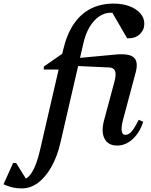

<svg xmlns="http://www.w3.org/2000/svg" viewBox="-217 -797 840 1068"><path d="M-95.9 251Q-124.3 251 -148 245.5Q-171.8 239.9 -197.4 228.1L-144 109.2H-127.6L-54.9 225.6H-99.8V203.4Q-65.7 203.4 -39.6 162Q-13.5 120.6 5.2 39.7L134.6 -520.6Q154.2 -605 192.4 -662.1Q230.7 -719.3 286.8 -748.1Q342.9 -777 415.4 -777Q464.4 -777 503 -762.5Q541.7 -748 563.7 -722.6Q585.7 -697.3 585.7 -665.2Q585.7 -630.9 561.5 -607.6Q537.4 -584.2 502 -584.2H490.2L394.2 -749.8H479L475.2 -688Q466.5 -705.6 446.1 -715.9Q425.8 -726.3 400.5 -726.3Q348 -726.3 306.6 -680.9Q265.2 -635.6 247.4 -558.5L119.7 -5.7Q101.9 72.9 69.3 130.6Q36.6 188.4 -5.2 219.7Q-47.1 251 -95.9 251ZM26.7 -410.2V-426.8L134 -501.2V-410.2ZM434.8 12.7Q385 12.7 364.9 -25Q344.9 -62.6 361.1 -125.1L419 -340.6Q430.5 -383.5 423.2 -402.1Q415.9 -420.8 389.6 -421.8L171.9 -431.7L181.6 -470.8L422 -493.2Q499.8 -501.1 526.8 -477.8Q553.9 -454.4 537.6 -393.6L466.5 -127.5Q456.9 -89.7 460.2 -68.2Q463.5 -46.7 479.8 -46.7Q498.5 -46.7 515.3 -65.9Q532 -85.1 554.6 -130.8L579.5 -119.8Q560.9 -60.2 521.5 -23.7Q482.1 12.7 434.8 12.7Z"/></svg>

Font: Platypi Light
Style: Italic
Weight: 300
Italic angle: -13°
Designer: David Sargent
Foundry: Bolt Cutter Type
Version: Version 1.200